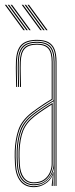

<svg xmlns="http://www.w3.org/2000/svg" viewBox="-22 -770 312 795"><path d="M208 0V-514Q208 -560.8 190.1 -580.9Q172.2 -601 131 -601Q87 -601 68.2 -580.2Q49.5 -559.5 48 -514Q47.2 -490.8 47.8 -463.8Q48.2 -436.8 49 -410H45Q44.2 -436.8 43.8 -464.5Q43.2 -492.2 44 -514Q45.5 -562.8 65.6 -583.9Q85.8 -605 131 -605Q160 -605 177.8 -595.8Q195.5 -586.5 203.8 -566.5Q212 -546.5 212 -514V0ZM118 -7Q147.5 -7 165.5 -21Q183.5 -35 191.8 -54.8Q200 -74.5 200 -91.2V-350.8Q182.8 -340.8 159.2 -325.2Q135.8 -309.8 117.2 -295.2Q79.8 -266.2 66.4 -230.5Q53 -194.8 51 -144.8Q50.5 -129.5 50.8 -121.5Q51 -113.5 52 -90.5Q54 -50.2 71.2 -28.6Q88.5 -7 118 -7ZM118 -11Q90.8 -11 74.4 -31.1Q58 -51.2 56 -90.8Q55 -109.5 54.8 -120Q54.5 -130.5 55 -144.8Q57 -198.2 71.4 -232.1Q85.8 -266 120.2 -292.5Q136.2 -305 157 -319Q177.8 -333 196 -343.8V-91.2Q196 -74.5 188.5 -55.8Q181 -37 163.9 -24Q146.8 -11 118 -11ZM118 -15Q144.8 -15 161 -27.1Q177.2 -39.2 184.6 -57Q192 -74.8 192 -91.2V-336.8Q177.5 -327.8 158.6 -315.1Q139.8 -302.5 122.2 -289Q87.5 -262 74.2 -228.6Q61 -195.2 59 -144.5Q58.5 -129.8 58.8 -122Q59 -114.2 60 -90.8Q62 -54.5 77 -34.8Q92 -15 118 -15ZM118 5Q81.8 5 62 -20.2Q42.2 -45.5 40 -90Q39 -108.5 38.8 -120.2Q38.5 -132 39 -145Q40.8 -192 53.9 -231.8Q67 -271.5 110 -304.8Q121.5 -313.5 135 -323Q148.5 -332.5 163 -342Q177.5 -351.5 192 -360V-514Q192 -552 177.9 -568.5Q163.8 -585 131 -585Q96 -585 80.6 -568.2Q65.2 -551.5 64 -513.5Q63.2 -490.8 63.8 -465.6Q64.2 -440.5 65 -410H61Q60.2 -438 59.8 -465.1Q59.2 -492.2 60 -513.5Q61.2 -552.2 76.9 -570.6Q92.5 -589 131 -589Q166 -589 181 -571.6Q196 -554.2 196 -514V-357.8Q174 -344.8 152.4 -330.2Q130.8 -315.8 112 -301.2Q71.2 -269.5 58 -231.1Q44.8 -192.8 43 -145Q42.5 -129.8 42.8 -121.5Q43 -113.2 44 -90.2Q46.2 -46.2 65.5 -22.6Q84.8 1 118 1Q146.2 1 168 -14.6Q189.8 -30.2 198.8 -57.5H199.8L196.5 -6V0H192.2V-4.8L196.8 -44.5H195.8Q186.2 -21.8 164.4 -8.4Q142.5 5 118 5ZM200.2 0V-10L201.8 -72.2H200.8Q196.2 -45.8 173.9 -24.4Q151.5 -3 118 -3Q86.2 -3 68.2 -25.6Q50.2 -48.2 48 -90.5Q47 -109 46.8 -120Q46.5 -131 47 -144.8Q48.8 -191.8 61.4 -229.2Q74 -266.8 115 -298.5Q128.2 -308.8 143.4 -319Q158.5 -329.2 173.2 -338.6Q188 -348 200 -355V-514Q200 -556.5 184 -574.8Q168 -593 131 -593Q92.2 -593 74.8 -574.6Q57.2 -556.2 56 -513.8Q55.2 -490.5 55.8 -463.8Q56.2 -437 57 -410H53Q52.2 -437.5 51.8 -464.9Q51.2 -492.2 52 -513.8Q53.2 -557.8 71.4 -577.4Q89.5 -597 131 -597Q170 -597 187 -577.8Q204 -558.5 204 -514V0ZM99 -645 22 -750H28L105 -645ZM75 -645 -2 -750H4L81 -645ZM87 -645 10 -750H16L93 -645ZM169 -645 92 -750H98L175 -645ZM145 -645 68 -750H74L151 -645ZM157 -645 80 -750H86L163 -645Z"/></svg>

Font: Big Shoulders Inline Thin
Style: Regular
Weight: 100
Designer: Patric King
Foundry: XO Type Co
Version: Version 2.002